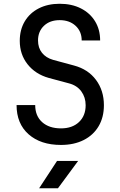

<svg xmlns="http://www.w3.org/2000/svg" viewBox="-20 -760 640 1020"><path d="M304 10Q196 10 132 -46.5Q68 -103 68 -202H167Q167 -144 204 -111Q241 -78 304 -78Q364 -78 399.5 -111.5Q435 -145 435 -201Q435 -243 412 -274.5Q389 -306 347 -317L239 -346Q168 -366 126.5 -418.5Q85 -471 85 -543Q85 -602 111.5 -646.5Q138 -691 186 -715.5Q234 -740 297 -740Q361 -740 409.5 -715.5Q458 -691 485 -647Q512 -603 512 -545H414Q414 -593 381.5 -623Q349 -653 297 -653Q245 -653 213.5 -623Q182 -593 182 -545Q182 -506 203 -479.5Q224 -453 262 -442L373 -412Q448 -392 490 -335.5Q532 -279 532 -201Q532 -137 504 -89.5Q476 -42 424.5 -16Q373 10 304 10ZM188 240 283 95H395L288 240Z"/></svg>

Font: JetBrainsMono NFM Medium
Style: Regular
Weight: 500
Monospace: yes
Designer: Philipp Nurullin, Konstantin Bulenkov
Foundry: JetBrains
Version: Version 2.304; ttfautohint (v1.8.4.7-5d5b);Nerd Fonts 3.3.0